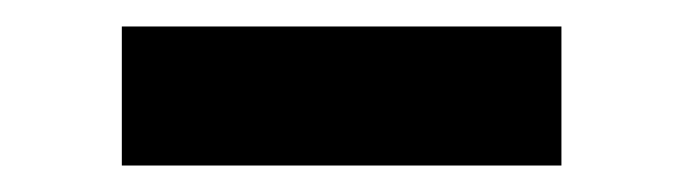

<svg xmlns="http://www.w3.org/2000/svg" viewBox="-20 -371 516 145"><path d="M72 -246V-351H404V-246Z"/></svg>

Font: Montreal
Style: Regular
Weight: 400
Designer: Julieta Ulanovsky, usr_local_share
Foundry: Julieta Ulanovsky, usr_local_share
Version: Version 2.001